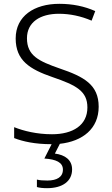

<svg xmlns="http://www.w3.org/2000/svg" viewBox="-20 -744 586 1004"><path d="M357 142C357 92 320 66 267 59L293 8C412 -5 496 -71 496 -186C496 -301 419 -343 292 -386C183 -424 121 -453 121 -544C121 -628 190 -672 288 -672C345 -672 403 -660 459 -636L478 -686C422 -711 360 -724 290 -724C159 -724 62 -660 62 -543C62 -428 135 -382 254 -341C380 -298 437 -267 437 -182C437 -89 361 -42 252 -42C173 -42 104 -59 54 -79V-22C100 -4 163 10 249 10H250L212 85C273 89 309 105 309 143C309 182 277 200 228 200C206 200 187 199 173 195V234C186 238 204 240 226 240C308 240 357 203 357 142Z"/></svg>

Font: Noto Sans Gurmukhi Light
Style: Regular
Weight: 300
Designer: Jelle Bosma - Monotype Design Team
Foundry: Monotype Imaging Inc.
Version: Version 2.004